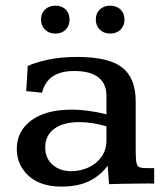

<svg xmlns="http://www.w3.org/2000/svg" viewBox="-20 -656 592 686"><path d="M199.2 10.7Q124.5 10.7 82.3 -27.8Q40 -66.4 40 -124Q40 -187.5 91.8 -225.8Q143.6 -264.2 235.4 -264.2Q266.1 -264.2 297.9 -259.8Q329.6 -255.4 360.4 -247.6V-314.5Q360.4 -356 332 -379.2Q303.7 -402.3 245.1 -402.3Q148.9 -402.3 130.4 -324.7L73.7 -330.6L79.1 -420.4Q104.5 -432.1 149.7 -442.4Q194.8 -452.6 256.3 -452.6Q367.7 -452.6 416.3 -415Q464.8 -377.4 464.8 -293.9V-117.2Q464.8 -85.9 468 -73Q471.2 -60.1 480.5 -57.6Q489.7 -55.2 508.3 -55.2H530.8V0Q523.9 -0.5 512 -0.5Q500 -0.5 487.5 -0.2Q475.1 0 467.3 0Q440.4 0.5 417.2 0.7Q394 1 369.6 2L364.7 -64Q337.9 -27.8 297.9 -8.5Q257.8 10.7 199.2 10.7ZM234.4 -44.4Q266.1 -44.4 294.9 -57.1Q323.7 -69.8 342 -94.7Q360.4 -119.6 360.4 -156.2V-204.6Q334 -212.4 309.8 -216.1Q285.6 -219.7 262.2 -219.7Q206.1 -219.7 173.8 -195.8Q141.6 -171.9 141.6 -129.4Q141.6 -90.8 167.7 -67.6Q193.8 -44.4 234.4 -44.4ZM177.7 -536.1Q154.8 -536.1 140.6 -550.3Q126.5 -564.5 126.5 -586.4Q126.5 -608.4 140.9 -622.1Q155.3 -635.7 178.2 -635.7Q200.7 -635.7 214.6 -622.1Q228.5 -608.4 228.5 -585.9Q228.5 -564 214.6 -550Q200.7 -536.1 177.7 -536.1ZM373.5 -536.1Q350.6 -536.1 336.4 -550.3Q322.3 -564.5 322.3 -586.4Q322.3 -608.4 336.7 -622.1Q351.1 -635.7 373.5 -635.7Q396.5 -635.7 410.6 -622.1Q424.8 -608.4 424.8 -585.9Q424.8 -564 410.6 -550Q396.5 -536.1 373.5 -536.1Z"/></svg>

Font: Kameron Medium
Style: Regular
Weight: 500
Designer: Vernon Adams
Foundry: Vernon Adams
Version: Version 1.100